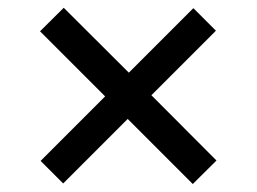

<svg xmlns="http://www.w3.org/2000/svg" viewBox="-20 -574 660 494"><path d="M83 -493.5 250.5 -326 84.5 -160 142.5 -102 308.5 -268 476 -100.5 537 -161 369.5 -329 535.5 -495 477.5 -553 311.5 -387 144 -554Z"/></svg>

Font: Monaspace Neon
Style: Regular
Weight: 400
Designer: Riley Cran & the Lettermatic Team
Foundry: Lettermatic
Version: Version 1.200 (Monaspace Neon)